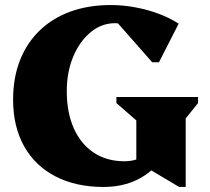

<svg xmlns="http://www.w3.org/2000/svg" viewBox="-20 -726 832 762"><path d="M391 16Q281 16 200 -26Q119 -68 75.5 -146Q32 -224 32 -330Q32 -417 59 -486Q86 -555 137 -604.5Q188 -654 259.5 -680Q331 -706 420 -706Q468 -706 516.5 -697Q565 -688 609.5 -671.5Q654 -655 689 -632L611 -479H584L422 -663H556V-565Q539 -598 508 -616Q477 -634 437 -634Q383 -634 339.5 -598Q296 -562 270.5 -501Q245 -440 245 -364Q245 -279 273 -216.5Q301 -154 352.5 -120Q404 -86 474 -86Q518 -86 550 -107Q582 -128 610 -174L649 -156Q625 -77 555.5 -30.5Q486 16 391 16ZM691 16 521 -85V-248L442 -317V-341H766V-317L717 -256V16Z"/></svg>

Font: Platypi Light ExtraBold
Style: Regular
Weight: 800
Version: Version 1.200